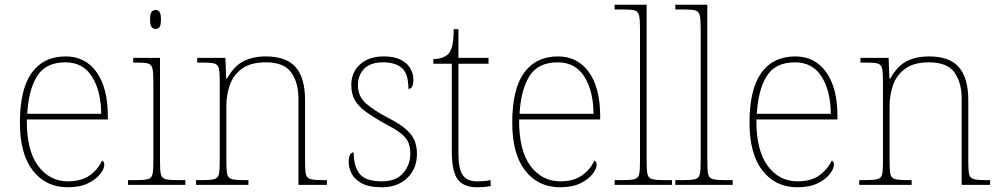

<svg xmlns="http://www.w3.org/2000/svg" viewBox="-20 -780 4224 810"><path d="M266 10Q173 10 118.5 -60.5Q64 -131 64 -262Q64 -404 114 -473Q164 -542 257 -542Q340 -542 387.5 -475.5Q435 -409 435 -290V-276H93Q92 -146 140.5 -80.5Q189 -15 267 -15Q324 -15 359 -40.5Q394 -66 411 -103Q420 -97 420 -85Q420 -68 402.5 -45.5Q385 -23 351 -6.5Q317 10 266 10ZM407 -300Q406 -397 368 -457Q330 -517 256 -517Q172 -517 136 -458Q100 -399 95 -300Z M636 -658Q626 -658 619.5 -666Q613 -674 613 -698Q613 -721 619.5 -729.5Q626 -738 636 -738Q647 -738 653 -729.5Q659 -721 659 -698Q659 -674 653 -666Q647 -658 636 -658ZM520 0V-20H550Q587 -20 603 -24Q619 -28 623 -43.5Q627 -59 627 -94V-438Q627 -475 623 -491.5Q619 -508 604.5 -512Q590 -516 560 -516H542V-536H655V-94Q655 -59 659 -43.5Q663 -28 679.5 -24Q696 -20 732 -20H762V0Z M807 0V-20H830Q867 -20 883 -24Q899 -28 903 -43.5Q907 -59 907 -94V-442Q907 -477 903 -492.5Q899 -508 884.5 -512Q870 -516 840 -516H812V-536H931L934 -449H938Q968 -502 1007.5 -522Q1047 -542 1102 -542Q1188 -542 1227.5 -496.5Q1267 -451 1267 -357V-94Q1267 -59 1271 -43.5Q1275 -28 1291.5 -24Q1308 -20 1344 -20H1359V0H1239V-365Q1239 -432 1208.5 -474.5Q1178 -517 1102 -517Q1037 -517 1000.5 -490Q964 -463 949.5 -421Q935 -379 935 -334V-94Q935 -59 939 -43.5Q943 -28 959.5 -24Q976 -20 1012 -20H1028V0Z M1592 10Q1536 10 1505.5 -7Q1475 -24 1463 -48.5Q1451 -73 1451 -95Q1451 -137 1472 -137Q1472 -80 1496.5 -47.5Q1521 -15 1592 -15Q1651 -15 1681 -50Q1711 -85 1711 -132Q1711 -156 1704 -175.5Q1697 -195 1676.5 -213Q1656 -231 1615 -252Q1557 -284 1523.5 -308.5Q1490 -333 1476 -359.5Q1462 -386 1462 -422Q1462 -475 1499 -508.5Q1536 -542 1600 -542Q1645 -542 1672.5 -527Q1700 -512 1712 -489.5Q1724 -467 1724 -445Q1724 -405 1703 -405Q1703 -470 1675 -493.5Q1647 -517 1597 -517Q1542 -517 1516 -489.5Q1490 -462 1490 -421Q1490 -374 1523 -344.5Q1556 -315 1617 -283Q1668 -257 1694 -233.5Q1720 -210 1729.5 -185.5Q1739 -161 1739 -131Q1739 -68 1698 -29Q1657 10 1592 10Z M1993 10Q1935 10 1910.5 -24Q1886 -58 1886 -141V-511H1808V-531Q1829 -531 1844.5 -536.5Q1860 -542 1870 -551Q1880 -560 1887 -584Q1894 -608 1894 -657H1914V-536H2041V-511H1914V-132Q1914 -68 1932 -41.5Q1950 -15 1992 -15Q2009 -15 2021.5 -16Q2034 -17 2050 -20V5Q2034 8 2020.5 9Q2007 10 1993 10Z M2343 10Q2250 10 2195.5 -60.5Q2141 -131 2141 -262Q2141 -404 2191 -473Q2241 -542 2334 -542Q2417 -542 2464.5 -475.5Q2512 -409 2512 -290V-276H2170Q2169 -146 2217.5 -80.5Q2266 -15 2344 -15Q2401 -15 2436 -40.5Q2471 -66 2488 -103Q2497 -97 2497 -85Q2497 -68 2479.5 -45.5Q2462 -23 2428 -6.5Q2394 10 2343 10ZM2484 -300Q2483 -397 2445 -457Q2407 -517 2333 -517Q2249 -517 2213 -458Q2177 -399 2172 -300Z M2573 0V-20H2603Q2640 -20 2656 -24Q2672 -28 2676 -43.5Q2680 -59 2680 -94V-662Q2680 -699 2676 -715.5Q2672 -732 2657.5 -736Q2643 -740 2613 -740H2573V-760H2708V-94Q2708 -59 2712 -43.5Q2716 -28 2732.5 -24Q2749 -20 2785 -20H2815V0Z M2829 0V-20H2859Q2896 -20 2912 -24Q2928 -28 2932 -43.5Q2936 -59 2936 -94V-662Q2936 -699 2932 -715.5Q2928 -732 2913.5 -736Q2899 -740 2869 -740H2829V-760H2964V-94Q2964 -59 2968 -43.5Q2972 -28 2988.5 -24Q3005 -20 3041 -20H3071V0Z M3344 10Q3251 10 3196.5 -60.5Q3142 -131 3142 -262Q3142 -404 3192 -473Q3242 -542 3335 -542Q3418 -542 3465.5 -475.5Q3513 -409 3513 -290V-276H3171Q3170 -146 3218.5 -80.5Q3267 -15 3345 -15Q3402 -15 3437 -40.5Q3472 -66 3489 -103Q3498 -97 3498 -85Q3498 -68 3480.5 -45.5Q3463 -23 3429 -6.5Q3395 10 3344 10ZM3485 -300Q3484 -397 3446 -457Q3408 -517 3334 -517Q3250 -517 3214 -458Q3178 -399 3173 -300Z M3605 0V-20H3628Q3665 -20 3681 -24Q3697 -28 3701 -43.5Q3705 -59 3705 -94V-442Q3705 -477 3701 -492.5Q3697 -508 3682.5 -512Q3668 -516 3638 -516H3610V-536H3729L3732 -449H3736Q3766 -502 3805.5 -522Q3845 -542 3900 -542Q3986 -542 4025.5 -496.5Q4065 -451 4065 -357V-94Q4065 -59 4069 -43.5Q4073 -28 4089.5 -24Q4106 -20 4142 -20H4157V0H4037V-365Q4037 -432 4006.5 -474.5Q3976 -517 3900 -517Q3835 -517 3798.5 -490Q3762 -463 3747.5 -421Q3733 -379 3733 -334V-94Q3733 -59 3737 -43.5Q3741 -28 3757.5 -24Q3774 -20 3810 -20H3826V0Z"/></svg>

Font: Noto Serif Thin
Style: Regular
Weight: 100
Designer: Monotype Design Team
Foundry: Monotype Imaging Inc.
Version: Version 2.015